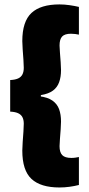

<svg xmlns="http://www.w3.org/2000/svg" viewBox="-20 -698 392 848"><path d="M328.5 -667.5V-545Q321.5 -546.5 312.5 -547.8Q303.5 -549 293.5 -549Q266 -549 254.5 -536.8Q243 -524.5 243 -497Q243 -486 244.8 -465Q246.5 -444 248 -422.8Q249.5 -401.5 249.5 -388.5Q249.5 -358 241.2 -335Q233 -312 213.8 -297.8Q194.5 -283.5 160.5 -278V-269.5L153.5 -273Q190.5 -268.5 211.5 -253.8Q232.5 -239 241 -215.8Q249.5 -192.5 249.5 -161Q249.5 -148.5 248 -127Q246.5 -105.5 244.8 -84.8Q243 -64 243 -52.5Q243 -25 255 -12.8Q267 -0.5 295.5 -0.5Q305 -0.5 313.5 -1.8Q322 -3 328.5 -4.5V119Q309 124 287 127Q265 130 242.5 130Q159.5 130 119 92.2Q78.5 54.5 78.5 -33Q78.5 -47.5 80.2 -70.8Q82 -94 83.5 -116.8Q85 -139.5 85 -151.5Q85 -169 79 -180.5Q73 -192 60 -198Q47 -204 25 -205V-344.5Q47 -345.5 60 -351.5Q73 -357.5 79 -369.2Q85 -381 85 -398.5Q85 -411 83.5 -433.5Q82 -456 80.2 -479.2Q78.5 -502.5 78.5 -516.5Q78.5 -603 119 -640.8Q159.5 -678.5 242.5 -678.5Q265 -678.5 287.2 -675.2Q309.5 -672 328.5 -667.5Z"/></svg>

Font: Anek Gujarati ExtraBold
Style: Regular
Weight: 800
Version: Version 1.003